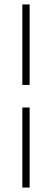

<svg xmlns="http://www.w3.org/2000/svg" viewBox="-20 -789 235 868"><path d="M81 -769H114V-405H81ZM114 -303V59H81V-303Z"/></svg>

Font: Freesentation 1 Thin
Style: Regular
Weight: 250
Designer: glyphs from Roboto by Christian Robertson / Hangul glyphs from Noto Sans CJK(Source Han Sans) by Jang Soo-young and Kang
Foundry: PT&
Version: Version 2.001